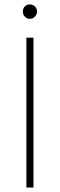

<svg xmlns="http://www.w3.org/2000/svg" viewBox="-20 -846 270 866"><path d="M99 0V-676H131V0ZM114 -761Q101 -761 92 -771Q83 -781 83 -794Q83 -808 92 -817Q101 -826 114 -826Q128 -826 137.5 -817Q147 -808 147 -794Q147 -781 137.5 -771Q128 -761 114 -761Z"/></svg>

Font: Outfit Thin Thin
Style: Regular
Weight: 250
Version: Version 1.100;gftools[0.9.27]